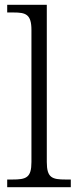

<svg xmlns="http://www.w3.org/2000/svg" viewBox="-20 -780 325 800"><path d="M10 0H275V-32H254C197 -32 175 -39 175 -105V-760H10V-728H36C87 -728 111 -721 111 -655V-105C111 -39 89 -32 31 -32H10Z"/></svg>

Font: Noto Serif Telugu Light
Style: Regular
Weight: 300
Designer: Jelle Bosma - Monotype Design Team
Foundry: Monotype Imaging Inc.
Version: Version 2.005